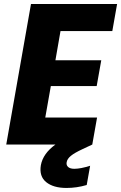

<svg xmlns="http://www.w3.org/2000/svg" viewBox="-20 -722 605 959"><path d="M564.9 -702.1 541 -566.9H282.2L256.8 -420.9H485.8L462.9 -292H233.9L206.1 -134.8H464.8L440.9 0L392.1 22.9Q352.1 41.5 334 56.4Q315.9 71.3 313 87.9Q310.1 103 320.3 112.1Q330.6 121.1 351.1 121.1Q382.3 121.1 430.2 106L413.1 202.1Q363.3 216.8 312 216.8Q246.6 216.8 210.7 187.7Q174.8 158.7 184.1 103Q194.8 44.9 256.8 0H11.2L134.8 -702.1Z"/></svg>

Font: SVN-Poppins
Style: Bold Italic
Weight: 700
Italic angle: -10°
Designer: Ninad Kale (Devanagari), Jonny Pinhorn (Latin)
Foundry: Indian Type Foundry
Version: Version 3.002 2017